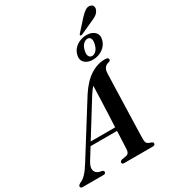

<svg xmlns="http://www.w3.org/2000/svg" viewBox="-292 -1233 1239 1370"><g transform="rotate(-30 327.5 -547.5)"><path d="M114.5 -132Q91 -93.5 98.5 -67.8Q106 -42 135.5 -34L155.5 -30Q168 -25 168 -16Q168 0 147 0H-20.5Q-40.5 0 -40.5 -14Q-40.5 -25.5 -18 -36.5Q24.5 -52 77 -138L338.5 -555.5Q390.5 -635.5 448.8 -673Q507 -710.5 569 -710.5Q598.5 -710.5 598.5 -694.5Q598.5 -684 586 -679Q563.5 -675.5 550.2 -659.5Q537 -643.5 536 -612.5Q535.5 -597 534.2 -556Q533 -515 531.2 -459.8Q529.5 -404.5 527.8 -344.8Q526 -285 524.2 -230Q522.5 -175 521.5 -135Q520.5 -95 520.5 -80.5Q520.5 -58 528 -47.8Q535.5 -37.5 563.5 -29.5Q575 -24.5 575 -15.5Q575 0 554 0H319Q302 0 302 -14Q302 -24.5 318 -30L357.5 -37Q382.5 -43.5 383.5 -77Q384.5 -94 386 -133.8Q387.5 -173.5 390 -224.5H172ZM365.5 -536.5 189.5 -253H391Q394 -313.5 396.8 -378.2Q399.5 -443 401.5 -499Q403.5 -555 404.5 -588.5Q397.5 -581 387.8 -568.5Q378 -556 365.5 -536.5ZM588.5 -1048.5Q611.5 -1073.5 631 -1086Q650.5 -1098.5 670.5 -1093.5Q689.5 -1089 693.5 -1074Q697.5 -1059 690.5 -1044.5Q681.5 -1025 664 -1013.2Q646.5 -1001.5 621.5 -991.5L518 -944.5Q506.5 -940.5 503 -946.5Q501.5 -950 503.8 -954Q506 -958 510 -961.5ZM496.5 -750Q453 -750 429.2 -773.8Q405.5 -797.5 416 -838.5Q426.5 -878.5 462.5 -902.2Q498.5 -926 542 -926Q586 -926 609.5 -902Q633 -878 622.5 -838.5Q612 -798.5 576.2 -774.2Q540.5 -750 496.5 -750ZM535.5 -900Q517.5 -900 501.2 -884.2Q485 -868.5 477.5 -838.5Q470 -808.5 478 -792.2Q486 -776 504 -776Q522 -776 538 -792.2Q554 -808.5 561 -838.5Q568.5 -868 561 -884Q553.5 -900 535.5 -900Z"/></g></svg>

Font: Fraunces 72pt S000 SemiBold
Style: Italic
Weight: 600
Italic angle: -16°
Version: Version 1.000; ttfautohint (v1.8.3)